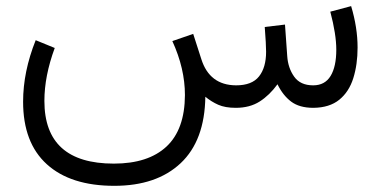

<svg xmlns="http://www.w3.org/2000/svg" viewBox="-20 -351 1239 625"><path d="M747.6 0Q712.9 0 690.4 -10Q668 -20 648.4 -36.1Q646.5 106.4 568.1 180.2Q489.7 253.9 352.1 253.9Q210 253.9 132.6 183.8Q55.2 113.8 55.2 -20Q55.2 -117.7 96.2 -220.2L158.2 -194.8Q124.5 -103.5 124.5 -22.5Q124.5 181.6 350.6 181.6Q462.4 181.6 522 126Q581.5 70.3 582 -41.5Q582 -127.9 541 -217.3L608.9 -240.7L635.3 -158.7Q662.1 -73.7 748.5 -73.2Q800.3 -73.2 823.2 -102.3Q846.2 -131.3 846.2 -182.6Q846.2 -205.6 841.8 -263.2L907.7 -271L915 -168.5Q917.5 -129.9 937.5 -101.6Q957.5 -73.2 999.5 -73.2Q1037.6 -73.2 1056.2 -103.8Q1074.7 -134.3 1074.7 -189Q1074.7 -239.3 1055.2 -313L1123 -331.1Q1144 -261.2 1144 -196.3Q1144 -141.1 1130.1 -96.7Q1116.2 -52.2 1084.5 -26.4Q1052.7 -0.5 1000 0Q954.6 0 927.7 -20.3Q900.9 -40.5 883.3 -76.7Q857.4 -41 825.2 -20.5Q793 0 747.6 0Z"/></svg>

Font: Vazir Light UI
Style: Light-UI
Weight: 300
Designer: Saber Rastikerdar
Foundry: Saber Rastikerdar
Version: Version 30.0.0